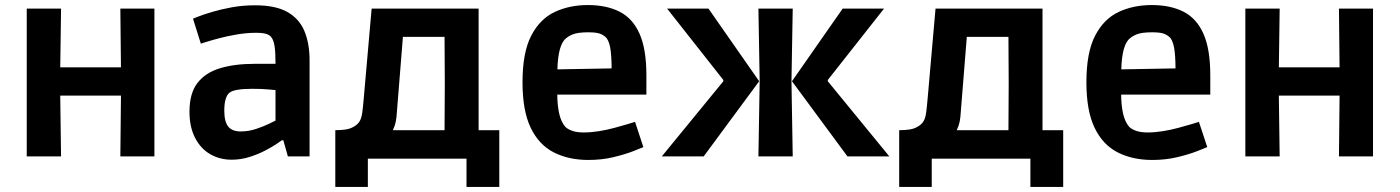

<svg xmlns="http://www.w3.org/2000/svg" viewBox="-20 -620 5549 761"><path d="M86 0V-586H222L218 -295L222 0ZM457 0 460 -294 457 -586H592V0ZM148 -241V-353H530V-241Z M898 13Q851 13 813 -9Q775 -31 753 -74Q731 -117 731 -177Q731 -250 762.5 -291Q794 -332 852 -349.5Q910 -367 988 -367H1072Q1072 -412 1068.5 -435.5Q1065 -459 1057 -470Q1052 -479 1038.5 -484.5Q1025 -490 995 -490Q958 -490 919.5 -483.5Q881 -477 849 -468.5Q817 -460 796.5 -453.5Q776 -447 776 -447L745 -546Q745 -546 765 -554Q785 -562 820 -572.5Q855 -583 898.5 -591Q942 -599 991 -599Q1072 -599 1119 -572.5Q1166 -546 1186.5 -497Q1207 -448 1207 -381V0H1121L1103 -64H1097Q1095 -62 1077 -50Q1059 -38 1031.5 -23.5Q1004 -9 969.5 2Q935 13 898 13ZM934 -99Q965 -99 995 -109Q1025 -119 1046.5 -129.5Q1068 -140 1072 -142V-263Q1068 -263 1043.5 -265.5Q1019 -268 980 -268Q907 -268 889 -252Q880 -245 874.5 -227.5Q869 -210 869 -181Q869 -138 884.5 -118.5Q900 -99 934 -99Z M1309 121V-104Q1333 -104 1351.5 -107Q1370 -110 1384 -119Q1398 -127 1405.5 -139.5Q1413 -152 1416 -174.5Q1419 -197 1422 -233L1453 -586H1877V-104H1959V121H1829V9H1438V121ZM1553 -175Q1552 -154 1548.5 -137Q1545 -120 1537 -104H1742L1743 -289L1742 -474H1577Z M2312 14Q2234 14 2175 -16Q2116 -46 2083.5 -113.5Q2051 -181 2051 -294Q2051 -412 2085.5 -478.5Q2120 -545 2178.5 -572.5Q2237 -600 2310 -600Q2384 -600 2436 -573.5Q2488 -547 2515 -486Q2542 -425 2542 -322V-245H2128L2189 -265Q2188 -221 2192.5 -191Q2197 -161 2205 -143Q2213 -125 2223 -115Q2234 -106 2251 -100.5Q2268 -95 2294 -95Q2322 -95 2353.5 -100Q2385 -105 2414.5 -113Q2444 -121 2466 -127.5Q2488 -134 2497 -137L2530 -37Q2521 -33 2489 -20.5Q2457 -8 2411 3Q2365 14 2312 14ZM2189 -318 2129 -344 2466 -350 2404 -324Q2405 -378 2401 -414.5Q2397 -451 2385 -468Q2378 -477 2363 -484.5Q2348 -492 2312 -492Q2270 -492 2249.5 -483.5Q2229 -475 2217 -462Q2188 -428 2189 -318Z M2603 0 2847 -298V-303L2624 -586H2788L2989 -298L2769 0ZM2986 0 2991 -298 2986 -586H3122L3117 -298L3122 0ZM3339 0 3119 -298 3320 -586H3484L3261 -303V-298L3505 0Z M3544 121V-104Q3568 -104 3586.5 -107Q3605 -110 3619 -119Q3633 -127 3640.5 -139.5Q3648 -152 3651 -174.5Q3654 -197 3657 -233L3688 -586H4112V-104H4194V121H4064V9H3673V121ZM3788 -175Q3787 -154 3783.5 -137Q3780 -120 3772 -104H3977L3978 -289L3977 -474H3812Z M4547 14Q4469 14 4410 -16Q4351 -46 4318.5 -113.5Q4286 -181 4286 -294Q4286 -412 4320.5 -478.5Q4355 -545 4413.5 -572.5Q4472 -600 4545 -600Q4619 -600 4671 -573.5Q4723 -547 4750 -486Q4777 -425 4777 -322V-245H4363L4424 -265Q4423 -221 4427.5 -191Q4432 -161 4440 -143Q4448 -125 4458 -115Q4469 -106 4486 -100.5Q4503 -95 4529 -95Q4557 -95 4588.5 -100Q4620 -105 4649.5 -113Q4679 -121 4701 -127.5Q4723 -134 4732 -137L4765 -37Q4756 -33 4724 -20.5Q4692 -8 4646 3Q4600 14 4547 14ZM4424 -318 4364 -344 4701 -350 4639 -324Q4640 -378 4636 -414.5Q4632 -451 4620 -468Q4613 -477 4598 -484.5Q4583 -492 4547 -492Q4505 -492 4484.5 -483.5Q4464 -475 4452 -462Q4423 -428 4424 -318Z M4916 0V-586H5052L5048 -295L5052 0ZM5287 0 5290 -294 5287 -586H5422V0ZM4978 -241V-353H5360V-241Z"/></svg>

Font: Ruda ExtraBold
Style: Regular
Weight: 800
Designer: Mariela Monsalve and Angelina Sanchez
Foundry: Mariela Monsalve and Angelina Sanchez
Version: Version 2.000